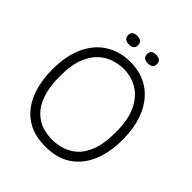

<svg xmlns="http://www.w3.org/2000/svg" viewBox="-223 -945 1098 1098"><g transform="rotate(45 326.5 -396.0)"><path d="M326 14Q230 14 167 -29.5Q104 -73 73 -150Q42 -227 42 -326Q42 -440 79 -517.5Q116 -595 180.5 -634Q245 -673 328 -673Q414 -673 477.5 -631.5Q541 -590 576 -512Q611 -434 611 -324Q611 -225 579.5 -149Q548 -73 485 -29.5Q422 14 326 14ZM324 -41Q359 -41 399 -52Q439 -63 474 -93Q509 -123 531 -180Q553 -237 553 -329Q553 -433 521.5 -496.5Q490 -560 439 -589Q388 -618 328 -618Q297 -618 257.5 -607Q218 -596 182.5 -566Q147 -536 123.5 -479.5Q100 -423 100 -332Q100 -244 120 -187Q140 -130 173 -98Q206 -66 245.5 -53.5Q285 -41 324 -41ZM403 -737Q363 -737 363 -772Q363 -806 402 -806Q444 -806 444 -771Q444 -737 403 -737ZM252 -737Q210 -737 210 -772Q210 -806 250 -806Q291 -806 291 -771Q291 -737 252 -737Z"/></g></svg>

Font: Bricolage Grotesque 48pt ExtraLight
Style: Regular
Weight: 200
Designer: Mathieu Triay
Foundry: Atelier Triay
Version: Version 1.000; ttfautohint (v1.8.4.7-5d5b);gftools[0.9.32]